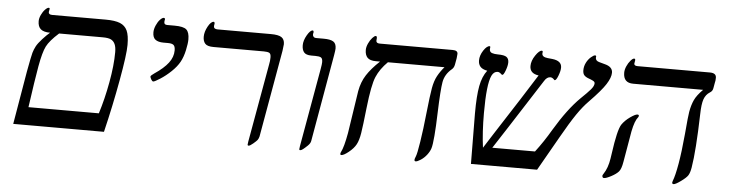

<svg xmlns="http://www.w3.org/2000/svg" viewBox="-41 -763 3601 949"><g transform="rotate(5 1759.5 -288.5)"><path d="M571.8 -438Q571.8 -390.1 548.3 -260.7Q524.9 -131.3 493.2 0H43L87.9 -264.2Q102.1 -341.3 106.9 -358.2Q111.8 -375 120.1 -390.9Q128.4 -406.7 148.9 -429.2Q169.4 -451.7 185.1 -464.8Q153.3 -464.8 138.7 -477.3Q124 -489.7 124 -517.1Q124 -531.2 131.8 -548.1Q139.6 -564.9 150.4 -575.9Q161.1 -586.9 168 -586.9Q172.9 -586.9 172.9 -582L169.9 -565.9Q169.9 -553.2 188 -553.2H453.1Q499.5 -553.2 524.7 -543Q549.8 -532.7 560.8 -509Q571.8 -485.4 571.8 -438ZM460 -88.9Q482.9 -160.6 498.5 -246.1Q514.2 -331.5 514.2 -397Q514.2 -421.9 507.6 -436.5Q501 -451.2 487.8 -458Q474.6 -464.8 445.8 -464.8H230Q185.1 -424.8 169.9 -394.8Q154.8 -364.7 142.3 -294.9Q129.9 -225.1 110.8 -88.9Z M748 -464.8Q721.7 -464.8 707.8 -475.1Q693.8 -485.4 693.8 -511.2Q693.8 -527.3 701.9 -545.9Q710 -564.5 720.7 -575.7Q731.4 -586.9 739.3 -586.9Q745.1 -586.9 745.1 -579.1Q743.2 -573.2 743.2 -565.9Q743.2 -553.2 758.8 -553.2H794.9Q839.4 -553.2 854.2 -539.8Q869.1 -526.4 869.1 -491.2Q869.1 -471.7 861.8 -437.5Q854.5 -403.3 840.8 -378.4Q827.1 -353.5 801 -328.6Q774.9 -303.7 747.8 -286.4Q720.7 -269 713.9 -269Q709 -269 703.6 -278.1Q698.2 -287.1 698.2 -293Q699.7 -297.9 715.8 -309.1Q761.7 -339.8 783.9 -369.1Q806.2 -398.4 806.2 -431.2Q806.2 -451.2 797.9 -458Q789.6 -464.8 770 -464.8Z M1273.4 -553.2Q1310.5 -553.2 1325.9 -543Q1341.3 -532.7 1341.3 -508.8L1337.4 -475.6L1261.2 -43.9Q1258.3 -32.7 1253.4 -26.4Q1248.5 -20 1233.2 -7.1Q1217.8 5.9 1211.4 5.9Q1206.1 5.9 1206.1 1L1208 -14.2L1277.3 -402.8Q1281.2 -420.9 1281.2 -438Q1281.2 -456.1 1272.9 -460.4Q1264.6 -464.8 1246.1 -464.8H996.1Q965.3 -464.8 954.3 -477.1Q943.4 -489.3 943.4 -511.2Q943.4 -535.6 958 -562.3Q972.7 -588.9 986.3 -588.9Q991.2 -588.9 991.2 -580.1L989.3 -567.9Q989.3 -553.2 1008.3 -553.2Z M1537.6 -437Q1537.6 -455.6 1528.8 -460.2Q1520 -464.8 1501.5 -464.8H1481.4Q1455.1 -464.8 1444.8 -477.1Q1434.6 -489.3 1434.6 -512.2Q1434.6 -535.6 1450 -562.3Q1465.3 -588.9 1477.5 -588.9Q1482.4 -588.9 1482.4 -580.1Q1480.5 -574.2 1480.5 -567.9Q1480.5 -563.5 1484.4 -558.3Q1488.3 -553.2 1499.5 -553.2H1534.7Q1568.4 -553.2 1583 -543.9Q1597.7 -534.7 1597.7 -509.8Q1597.7 -502.4 1593.3 -476.1L1517.6 -43.9Q1515.6 -32.2 1502.9 -20Q1490.2 -7.8 1481.4 -1Q1472.7 5.9 1467.3 5.9Q1462.4 5.9 1462.4 1L1464.4 -14.2L1533.2 -402.8Q1537.6 -427.2 1537.6 -437Z M1861.3 -464.8Q1823.7 -427.7 1806.2 -386.7Q1788.6 -345.7 1775.9 -230.5Q1766.1 -140.6 1760.3 -104.5Q1754.4 -68.4 1743.4 -47.9Q1732.4 -27.3 1708 -7.6Q1683.6 12.2 1671.4 12.2Q1666.5 12.2 1666.5 5.9Q1666.5 2.4 1668.9 -2.4Q1682.6 -28.3 1695.3 -99.1L1727.5 -310.1Q1735.8 -356 1758.1 -390.6Q1780.3 -425.3 1822.3 -464.8H1802.2Q1772 -464.8 1759.5 -478Q1747.1 -491.2 1747.1 -516.1Q1747.1 -530.8 1755.1 -548.3Q1763.2 -565.9 1773.7 -577.4Q1784.2 -588.9 1790.5 -588.9Q1796.4 -588.9 1796.4 -579.1L1795.4 -565.9Q1795.4 -553.2 1813.5 -553.2H2175.3Q2200.2 -553.2 2200.2 -536.1L2198.2 -514.2L2192.4 -481.9Q2189.5 -466.3 2179.2 -458Q2145.5 -429.7 2138.7 -390.6Q2131.8 -351.6 2127.9 -234.4Q2126 -168.9 2122.1 -122.8Q2118.2 -76.7 2113 -60.3Q2107.9 -43.9 2095 -27.1Q2082 -10.3 2065.4 0.5Q2048.8 11.2 2040.5 11.2Q2034.2 11.2 2034.2 3.9Q2034.2 -1 2039.6 -13.7Q2045.4 -26.9 2054.9 -87.4Q2064.5 -147.9 2073.2 -232.4Q2082.5 -320.3 2089.1 -356.7Q2095.7 -393.1 2109.1 -417.7Q2122.6 -442.4 2142.1 -464.8Z M2608.9 -464.8Q2564.9 -470.7 2564.9 -507.8Q2564.9 -533.7 2583.3 -560.8Q2601.6 -587.9 2614.3 -587.9Q2619.1 -587.9 2619.1 -583L2618.2 -574.2Q2618.2 -557.1 2646 -554.2L2669.9 -551.8Q2716.3 -546.4 2716.3 -513.2Q2716.3 -496.6 2707 -472.4Q2697.8 -448.2 2689.9 -448.2L2687.5 -450.2Q2677.7 -460.9 2668 -460.9Q2650.9 -460.9 2638.2 -439.9L2482.4 -197.3L2412.1 -88.9H2624Q2664.6 -142.1 2700.2 -203.1Q2764.2 -310.1 2825.2 -370.1Q2856.9 -400.4 2872.6 -418.5Q2888.2 -436.5 2888.2 -450.2Q2888.2 -457.5 2878.7 -462.4Q2869.1 -467.3 2857.9 -471.2Q2842.3 -476.6 2834.7 -484.9Q2827.1 -493.2 2827.1 -509.8Q2827.1 -529.3 2835.9 -546.9Q2844.7 -564.5 2858.2 -576.2Q2871.6 -587.9 2878.9 -587.9Q2884.3 -587.9 2884.3 -582L2883.3 -577.1Q2883.3 -561 2903.3 -556.2L2930.2 -548.8Q2969.2 -539.1 2969.2 -509.8Q2969.2 -485.8 2947.5 -451.9Q2925.8 -418 2869.1 -359.9Q2839.8 -330.6 2810.3 -287.4Q2780.8 -244.1 2738.3 -168.9L2642.1 0H2314L2312 -250Q2312 -337.9 2321.3 -386.7Q2330.6 -435.5 2354 -465.8Q2329.1 -470.7 2319.1 -482.7Q2309.1 -494.6 2309.1 -513.2Q2309.1 -538.1 2325.4 -563Q2341.8 -587.9 2356 -587.9Q2358.9 -587.9 2358.9 -583L2357.9 -573.2Q2357.9 -559.1 2370.1 -554.9Q2382.3 -550.8 2398.9 -550.8Q2431.6 -550.8 2442.9 -542.2Q2454.1 -533.7 2454.1 -516.1Q2454.1 -499.5 2445.3 -475.8Q2436.5 -452.1 2430.2 -452.1Q2427.7 -452.1 2425.8 -454.1Q2415 -464.8 2406.2 -464.8Q2387.2 -464.8 2376.7 -442.9Q2366.2 -420.9 2361.1 -374.5Q2356 -328.1 2356 -255.9Q2356 -160.6 2366.2 -85L2415 -161.6Q2547.9 -366.7 2608.9 -464.8Z M3078.1 -464.8Q3029.3 -464.8 3029.3 -515.1Q3029.3 -530.3 3036.6 -547.1Q3043.9 -564 3054.7 -576.4Q3065.4 -588.9 3072.3 -588.9Q3078.1 -588.9 3078.1 -582L3075.2 -564Q3075.2 -553.2 3093.3 -553.2H3451.2Q3482.9 -553.2 3482.9 -529.8Q3482.9 -513.7 3480 -504.9L3475.1 -477.1Q3472.7 -462.4 3460 -455.1Q3439.5 -442.4 3430.9 -418.2Q3422.4 -394 3421.4 -344.2Q3416.5 -161.6 3402.3 -77.1Q3397.9 -51.3 3389.9 -38.3Q3381.8 -25.4 3355.7 -6.6Q3329.6 12.2 3320.3 12.2Q3313 12.2 3313 4.9L3314.9 -2.9Q3325.7 -29.8 3336.2 -89.6Q3346.7 -149.4 3355 -240.7Q3362.8 -333 3366.2 -350.1Q3372.1 -384.3 3383.8 -409.7Q3395.5 -435.1 3425.3 -464.8ZM3120.1 -309.1Q3120.1 -304.2 3109.9 -291Q3094.7 -263.7 3085 -198.2L3064 -76.2Q3058.1 -40 3046.4 -26.9Q3034.7 -13.7 3010.3 -0.7Q2985.8 12.2 2975.1 12.2Q2966.3 12.2 2966.3 1Q2966.8 -2.4 2971.2 -8.8Q2991.7 -39.1 2999 -86.9L3002.9 -112.8Q3019 -229.5 3037.1 -257.8Q3052.2 -279.8 3077.1 -297.4Q3102.1 -314.9 3112.3 -314.9Q3120.1 -314.9 3120.1 -309.1Z"/></g></svg>

Font: Liberation Serif
Style: Italic
Weight: 400
Italic angle: -16.333°
Designer: Steve Matteson
Foundry: Ascender Corporation
Version: Version 2.1.5